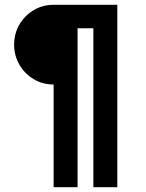

<svg xmlns="http://www.w3.org/2000/svg" viewBox="-20 -782 609 802"><path d="M204 -429Q158 -429 120.5 -451.5Q83 -474 61 -512Q39 -550 39 -595Q39 -642 61 -679.5Q83 -717 120.5 -739.5Q158 -762 204 -762H470V0H370V-664H304V0H204Z"/></svg>

Font: Josefin Sans Thin SemiBold
Style: Regular
Weight: 600
Version: Version 2.000